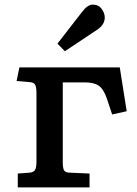

<svg xmlns="http://www.w3.org/2000/svg" viewBox="-20 -812 595 832"><path d="M57 0V-60L110 -64Q126 -66 132 -76Q138 -86 138 -112V-408Q138 -435 132 -445Q126 -455 110 -456L52 -461L64 -520H499L529 -330L466 -316L443 -385Q429 -426 408 -440.5Q387 -455 348 -455H252V-109Q252 -85 257 -75Q262 -65 278 -64L368 -60V0ZM261 -590 229 -623 337 -762Q360 -792 382 -792Q407 -792 420.5 -773.5Q434 -755 434 -736Q434 -704 398 -681Z"/></svg>

Font: Literata 7pt Medium
Style: Regular
Weight: 500
Designer: Latin by Veronika Burian and Jose Scaglione. Greek by Irene Vlachou. Cyrillic by Vera Evstafieva.
Foundry: TypeTogether
Version: Version 3.002